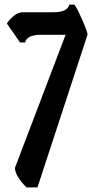

<svg xmlns="http://www.w3.org/2000/svg" viewBox="-20 -813 410 833"><path d="M44.9 -85 264.6 -662.1H157.7Q97.2 -662.1 88.9 -628.9H66.9L9.8 -710.9Q22 -730 40.8 -744.9Q59.6 -759.8 77.6 -759.8H211.9Q272.5 -759.8 280.8 -793H302.7Q310.1 -783.7 319.6 -764.4Q329.1 -745.1 338.4 -723.6Q347.7 -702.1 353.8 -685.1Q359.9 -668 359.9 -663.1L142.6 0H94.7Q44.9 -50.8 44.9 -85Z"/></svg>

Font: Bokor
Style: Regular
Weight: 400
Designer: Danh Hong
Foundry: Danh Hong
Version: Version 8.002; ttfautohint (v1.8.3)